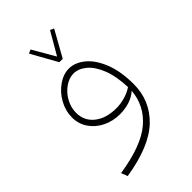

<svg xmlns="http://www.w3.org/2000/svg" viewBox="-237 -630 961 961"><g transform="rotate(-45 243.5 -150.0)"><path d="M419 -58Q419 58 336.5 137.5Q254 217 72 246L59 212Q228 186 304 121Q380 56 388 -42Q365 -21 333 -10.5Q301 0 264 0Q214 0 172.5 -20.5Q131 -41 106.5 -77Q82 -113 82 -158Q82 -205 105.5 -247.5Q129 -290 167 -316.5Q205 -343 244 -343Q287 -343 327.5 -310Q368 -277 393.5 -212.5Q419 -148 419 -58ZM272 -34Q302 -34 333.5 -43Q365 -52 388 -68Q385 -148 363.5 -202Q342 -256 309.5 -282.5Q277 -309 243 -309Q212 -309 181.5 -288Q151 -267 132 -232.5Q113 -198 113 -161Q113 -103 157 -68.5Q201 -34 272 -34ZM245 -427 314 -546 334 -537 257 -399H233L156 -537L176 -546Z"/></g></svg>

Font: FiraGO UltraLight
Style: Italic
Weight: 200
Italic angle: -8°
Designer: bBox Type GmbH
Foundry: bBox Type GmbH
Version: Version 1.001